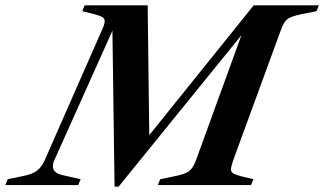

<svg xmlns="http://www.w3.org/2000/svg" viewBox="-79 -693 1214 719"><path d="M342 -578 124 -92Q119 -82 119 -70Q119 -45 156 -37L223 -22L214 0H-59L-50 -22L13 -35Q42 -41 59 -53.5Q76 -66 88 -92L303 -581Q313 -602 313 -614Q313 -624 304.5 -629Q296 -634 274 -640L229 -651L238 -673H474L480 -187L871 -673H1115L1106 -651L1050 -640Q1012 -632 998 -622Q984 -612 973 -581L794 -92Q786 -68 786 -59Q786 -49 794 -44Q802 -39 824 -33L870 -22L861 0H512L521 -22L575 -33Q614 -41 628.5 -51.5Q643 -62 655 -93L825 -561L365 6H350Z"/></svg>

Font: Ibarra Real Nova
Style: Bold Italic
Weight: 700
Italic angle: -22°
Designer: Jose Maria Ribagorda & Octavio Pardo
Foundry: Octavio Pardo
Version: Version 1.014